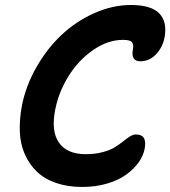

<svg xmlns="http://www.w3.org/2000/svg" viewBox="-20 -740 675 761"><path d="M306.2 1Q248 1 202.1 -14.9Q156.2 -30.8 126.2 -59.6Q96.2 -88.4 78.4 -128.7Q60.5 -168.9 58.6 -217.5Q56.6 -266.1 66.9 -321.8Q82.5 -400.4 124.3 -473.6Q166 -546.9 223.4 -601.1Q280.8 -655.3 353.3 -687.7Q425.8 -720.2 499 -720.2Q579.6 -720.2 611.8 -686.3Q644 -652.3 631.8 -589.8Q624 -551.3 597.9 -524.2Q571.8 -497.1 536.1 -497.1Q498 -497.1 506.8 -544.9Q510.3 -564 502.9 -573Q495.6 -582 467.8 -582Q407.2 -582 349.1 -541.7Q291 -501.5 252 -438.7Q212.9 -376 199.2 -307.1Q181.6 -220.7 213.6 -174.8Q245.6 -128.9 319.8 -128.9Q356.9 -128.9 387 -137Q417 -145 435.3 -156.5Q453.6 -168 467.8 -179.4Q481.9 -190.9 494.6 -199Q507.3 -207 519 -207Q564.5 -207 553.2 -149.9Q548.3 -123 529.8 -96.9Q511.2 -70.8 481.2 -48.6Q451.2 -26.4 405.5 -12.7Q359.9 1 306.2 1Z"/></svg>

Font: Shantell Sans Bouncy
Style: Italic
Weight: 600
Italic angle: -11.31°
Designer: Stephen Nixon, Anya Danilova, Shantell Martin
Foundry: Arrow Type
Version: Version 1.006;[9816181b4]